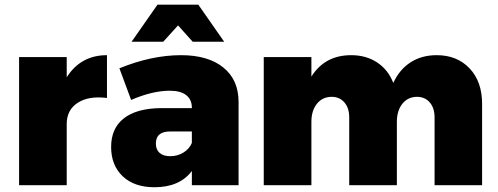

<svg xmlns="http://www.w3.org/2000/svg" viewBox="-20 -786 2112 815"><path d="M263.2 -458Q322.8 -551.8 434.1 -551.8V-370.1Q356.4 -379.9 309.8 -349.6Q263.2 -319.3 263.2 -259.8V0H61V-543.9H263.2Z M735.8 -678.2 672.9 -608.9H538.6L648.4 -766.1H821.8L931.6 -608.9H797.9ZM748.5 -551.8Q863.3 -551.8 928 -499.5Q992.7 -447.3 992.7 -353V0H794.4V-60.1Q742.2 8.8 635.7 8.8Q549.8 8.8 500.7 -37.8Q451.7 -84.5 451.7 -162.1Q451.7 -241.2 505.4 -283.4Q559.1 -325.7 661.6 -327.1H794.4V-329.1Q794.4 -363.3 770.5 -382.1Q746.6 -400.9 700.7 -400.9Q627.4 -400.9 536.6 -361.8L486.8 -496.1Q623.5 -551.8 748.5 -551.8ZM702.6 -123Q733.4 -123 758.3 -138.2Q783.2 -153.3 794.4 -179.2V-228H702.6Q641.6 -228 641.6 -176.8Q641.6 -150.9 657.5 -137Q673.3 -123 702.6 -123Z M1833.5 -551.8Q1920.4 -551.8 1973.4 -495.6Q2026.4 -439.5 2026.4 -345.2V0H1824.7V-287.1Q1824.7 -327.6 1804.2 -351.3Q1783.7 -375 1749.5 -375Q1710.9 -374.5 1687.7 -345.2Q1664.6 -315.9 1664.6 -269V0H1462.4V-287.1Q1462.4 -327.6 1441.9 -351.3Q1421.4 -375 1387.7 -375Q1348.1 -374.5 1325 -345.2Q1301.8 -315.9 1301.8 -269V0H1099.6V-543.9H1301.8V-460.9Q1358.9 -551.8 1470.7 -551.8Q1534.2 -551.8 1581.1 -520.8Q1627.9 -489.7 1649.4 -434.1Q1675.8 -491.2 1722.9 -521.5Q1770 -551.8 1833.5 -551.8Z"/></svg>

Font: Montserrat arm ExtraBold
Style: Regular
Weight: 800
Designer: Julieta Ulanovsky
Foundry: Julieta Ulanovsky
Version: Version 6.000;PS 006.000;hotconv 1.0.88;makeotf.lib2.5.64775